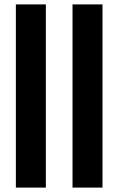

<svg xmlns="http://www.w3.org/2000/svg" viewBox="-20 -851 537 871"><path d="M52 0V-831H188V0ZM309 0V-831H445V0Z"/></svg>

Font: Merriweather 24pt SemiCondensed
Style: Bold
Weight: 700
Width: 4
Designer: Eben Sorkin
Foundry: Eben Sorkin
Version: Version 2.100